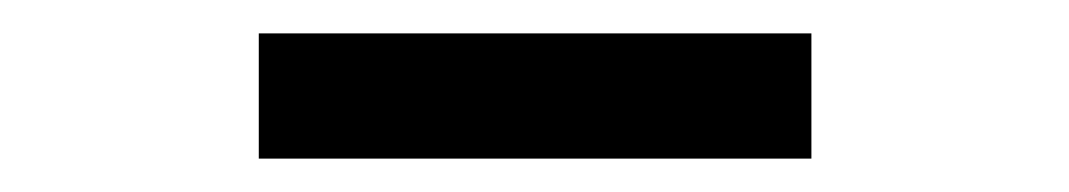

<svg xmlns="http://www.w3.org/2000/svg" viewBox="-20 -711 640 115"><path d="M135 -616V-691H466V-616Z"/></svg>

Font: Chivo Mono SemiBold
Style: Regular
Weight: 600
Monospace: yes
Designer: Hector Gatti
Foundry: Omnibus-Type
Version: Version 1.008